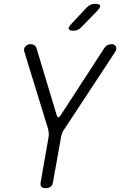

<svg xmlns="http://www.w3.org/2000/svg" viewBox="-20 -970 640 1000"><path d="M218 10Q201 10 195 2Q189 -6 192 -22L233 -256Q235 -267 234 -277.5Q233 -288 231 -297L106 -703Q104 -711 106 -717.5Q108 -724 113 -729Q118 -734 124.5 -737Q131 -740 138 -740Q150 -740 158.5 -735Q167 -730 171 -716L276 -368Q279 -359 283.5 -359Q288 -359 295 -368L521 -716Q530 -730 540 -735Q550 -740 562 -740Q569 -740 574.5 -737Q580 -734 583 -729Q586 -724 586 -717.5Q586 -711 582 -703L315 -297Q308 -288 304 -277.5Q300 -267 298 -256L256 -22Q254 -6 244.5 2Q235 10 218 10ZM363 -810Q341 -810 338 -819Q335 -828 352 -846L431 -930Q441 -940 451.5 -945Q462 -950 474 -950Q499 -950 501.5 -940.5Q504 -931 485 -912L403 -828Q395 -819 385 -814.5Q375 -810 363 -810Z"/></svg>

Font: Maple Mono ExtraLight
Style: Italic
Weight: 275
Italic angle: -10°
Monospace: yes
Designer: subframe7536
Version: Version 7.000